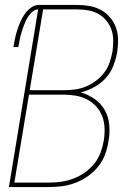

<svg xmlns="http://www.w3.org/2000/svg" viewBox="-20 -755 540 775"><path d="M16 0 134 -717Q123 -717 113.5 -709.5Q104 -702 97 -692.5Q90 -683 85 -672.5Q80 -662 76 -651.5Q72 -641 68.5 -630Q65 -619 62.5 -608.5Q60 -598 58 -587Q56 -576 54 -565H34Q37 -582 40.5 -599Q44 -616 49.5 -633Q55 -650 62 -666.5Q69 -683 79.5 -698Q90 -713 105 -724Q120 -735 137 -735H292Q318 -735 342.5 -730.5Q367 -726 388 -714.5Q409 -703 424.5 -684.5Q440 -666 448 -643.5Q456 -621 456.5 -595.5Q457 -570 453 -544Q448 -517 437.5 -489.5Q427 -462 407 -440Q387 -418 360.5 -403.5Q334 -389 306 -382Q337 -373 362.5 -355Q388 -337 403 -310.5Q418 -284 421 -251Q424 -218 418 -186Q414 -159 404.5 -132.5Q395 -106 377 -83.5Q359 -61 335 -44Q311 -27 284.5 -17Q258 -7 231 -3.5Q204 0 178 0ZM100 -391H240Q262 -391 284 -394Q306 -397 327.5 -406Q349 -415 368 -429.5Q387 -444 401 -462.5Q415 -481 422.5 -503Q430 -525 434 -547Q437 -569 437 -591.5Q437 -614 430 -634.5Q423 -655 409.5 -671.5Q396 -688 377.5 -698.5Q359 -709 337 -713Q315 -717 292 -717H154ZM38 -18H178Q202 -18 227 -21.5Q252 -25 276 -34Q300 -43 322 -58.5Q344 -74 360.5 -94.5Q377 -115 386 -139.5Q395 -164 399 -188Q403 -213 402 -238.5Q401 -264 392.5 -286Q384 -308 368 -325.5Q352 -343 330.5 -354Q309 -365 284.5 -369Q260 -373 235 -373H97Z"/></svg>

Font: Iosevka Curly Thin Oblique
Style: Regular
Weight: 100
Italic angle: -9°
Monospace: yes
Designer: Belleve Invis
Foundry: Belleve Invis
Version: Version 11.1.0; ttfautohint (v1.8.3)